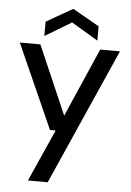

<svg xmlns="http://www.w3.org/2000/svg" viewBox="-61 -749 693 1014"><g transform="rotate(5 285.5 -242.0)"><path d="M126 220 249 -56H219L20 -502H129L287 -138L446 -502H551L231 220ZM146 -548V-624L286 -704L427 -624V-548L286 -632Z"/></g></svg>

Font: DM Sans 16pt Medium
Style: Regular
Weight: 500
Version: Version 4.004;gftools[0.9.30]